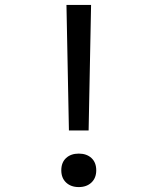

<svg xmlns="http://www.w3.org/2000/svg" viewBox="-20 -750 640 780"><path d="M260 -220 250 -730H350L340 -220ZM300 10Q268 10 248.5 -8.5Q229 -27 229 -58Q229 -90 248.5 -108Q268 -126 300 -126Q332 -126 351.5 -108Q371 -90 371 -58Q371 -27 351.5 -8.5Q332 10 300 10Z"/></svg>

Font: M PLUS Code Latin 60
Style: Regular
Weight: 400
Width: 7
Monospace: yes
Designer: Coji Morishita
Foundry: UNDERFOREST DESIGN
Version: Version 1.005; ttfautohint (v1.8.3)